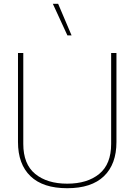

<svg xmlns="http://www.w3.org/2000/svg" viewBox="-20 -979 710 1014"><path d="M259 -959H287L358 -792H336ZM75 -229V-699H103V-219Q103 -112 166 -60.5Q229 -9 335 -9Q441 -9 504 -60.5Q567 -112 567 -219V-699H595V-229Q595 -112 529 -48.5Q463 15 335 15Q207 15 141 -48.5Q75 -112 75 -229Z"/></svg>

Font: Prompt Thin
Style: Regular
Weight: 250
Designer: Katatrad Team
Foundry: CadsonDemak
Version: Version 1.001